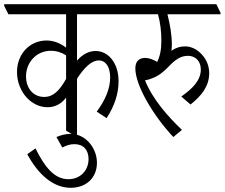

<svg xmlns="http://www.w3.org/2000/svg" viewBox="-48 -643 1071 915"><path d="M179 -132C218 -132 248 -152 267 -178V-20L312 6H319V-268C355 -323 389 -355 423 -355C456 -355 477 -324 477 -274C477 -221 454 -166 413 -111L460 -80C498 -138 517 -197 517 -256C517 -293 508 -327 491 -352C472 -382 441 -400 408 -400C375 -400 345 -384 319 -354V-575H576V-582L556 -623H-28V-615L-8 -575H267V-416C241 -436 209 -450 174 -450C93 -450 33 -385 33 -300C33 -252 51 -208 81 -176C107 -149 141 -132 179 -132ZM76 -279C76 -346 126 -401 194 -401C222 -401 246 -393 267 -379V-267C235 -210 205 -181 163 -181C110 -181 76 -223 76 -279Z M289 252C363 252 414 204 414 133C414 101 403 70 385 46C362 15 328 -5 288 -5C265 -5 242 1 221 10L249 60C270 49 288 44 307 44C350 44 374 72 374 115C374 169 335 211 278 211C211 211 165 153 121 64L82 92C134 188 205 252 289 252Z M778 10 819 -24C756 -84 680 -168 643 -260C655 -262 668 -266 677 -270C706 -280 732 -301 753 -323C787 -359 813 -377 848 -377C884 -377 909 -351 909 -312C909 -262 873 -223 816 -183L860 -145C914 -188 949 -233 949 -295C949 -328 936 -360 914 -383C893 -407 864 -422 834 -422C811 -422 790 -416 769 -401C770 -410 771 -420 771 -430C771 -478 762 -527 750 -575H1003V-582L983 -623H520V-615L540 -575H705C716 -535 721 -493 721 -449C721 -406 714 -373 701 -348C681 -360 661 -367 644 -367C614 -367 597 -350 597 -317C597 -239 677 -98 778 10Z"/></svg>

Font: Noto Serif Devanagari ExtraCondensed Light
Style: Regular
Weight: 300
Width: 2
Designer: Universal Thirst, Indian Type Foundry and the Monotype Design Team
Foundry: Monotype Imaging Inc.
Version: Version 2.004